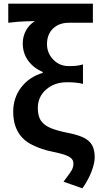

<svg xmlns="http://www.w3.org/2000/svg" viewBox="-20 -817 550 1046"><path d="M340 154Q362 126 371 109.5Q380 93 380 74Q380 49 354 35.5Q328 22 264 9Q205 -3 157 -27Q52 -78 52 -209Q52 -284 95.5 -341Q139 -398 213 -420V-425Q163 -446 133.5 -486.5Q104 -527 104 -581Q104 -618 121 -650Q138 -682 170 -702Q153 -701 124 -701Q82 -700 25 -693V-797H486V-693H355Q302 -693 269 -661.5Q236 -630 236 -577Q236 -528 270 -492.5Q304 -457 354 -457Q379 -457 394.5 -458.5Q410 -460 432 -466V-360Q396 -369 346 -369Q277 -369 231.5 -329.5Q186 -290 186 -228Q186 -182 205 -157Q223 -133 257 -119Q291 -105 346 -94Q403 -83 435 -67.5Q467 -52 481.5 -26.5Q496 -1 496 40Q496 71 479 116.5Q462 162 429 209L326 173Z"/></svg>

Font: Merged Yaku Han JP SemiBold
Style: Regular
Weight: 600
Designer: Ryoko NISHIZUKA 西塚涼子 (kana, bopomofo & ideographs); Paul D. Hunt (Latin, Greek & Cyrillic); Sandoll Communications 산돌커뮤니
Foundry: Adobe
Version: Version 2.004